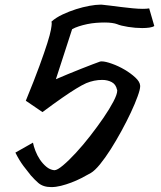

<svg xmlns="http://www.w3.org/2000/svg" viewBox="-20 -759 681 810"><path d="M473.6 -657.2Q465.8 -660.2 452.6 -662.1Q439.5 -664.1 421.9 -664.1Q404.3 -664.1 385.3 -662.6Q366.2 -661.1 347.7 -657.2Q329.1 -653.3 312.5 -647.9Q295.9 -642.6 284.2 -635.7L215.8 -424.8Q238.3 -434.6 266.6 -446.3Q294.9 -458 322.3 -468.8Q349.6 -479.5 371.1 -487.8Q392.6 -496.1 401.4 -499Q403.3 -500 409.2 -500Q424.8 -500 452.1 -490.2Q479.5 -480.5 505.4 -465.3Q531.2 -450.2 550.8 -432.1Q570.3 -414.1 571.3 -397.5V-394.5Q571.3 -381.8 560.5 -352.1Q549.8 -322.3 532.2 -284.7Q514.6 -247.1 492.2 -206.1Q469.7 -165 446.8 -128.9Q423.8 -92.8 401.9 -65.9Q379.9 -39.1 363.3 -29.3Q344.7 -18.6 323.7 -7.8Q302.7 2.9 280.8 11.2Q258.8 19.5 237.3 24.9Q215.8 30.3 196.3 30.3Q162.1 30.3 141.6 12.7Q127 0 110.4 -18.6Q96.7 -35.2 79.1 -58.6Q61.5 -82 44.9 -115.2L119.1 -157.2Q122.1 -141.6 129.4 -122.6Q136.7 -103.5 148.4 -85.9Q160.2 -68.4 175.3 -55.7Q190.4 -43 208 -41H210Q221.7 -41 246.1 -61.5Q270.5 -82 300.3 -114.3Q330.1 -146.5 360.8 -186Q391.6 -225.6 417 -262.7Q442.4 -299.8 458.5 -330.6Q474.6 -361.3 474.6 -377Q474.6 -379.9 473.6 -380.9Q468.8 -403.3 451.2 -412.6Q433.6 -421.9 411.1 -421.9Q377 -421.9 343.8 -408.2Q326.2 -400.4 300.8 -384.8Q278.3 -371.1 243.7 -347.2Q209 -323.2 159.2 -286.1L88.9 -334Q125 -421.9 146.5 -481Q168 -540 179.7 -577.1Q191.4 -614.3 194.8 -633.3Q198.2 -652.3 198.2 -660.2Q198.2 -662.1 197.8 -664.1Q197.3 -666 197.3 -667V-668Q215.8 -684.6 243.7 -697.8Q271.5 -710.9 300.8 -720.2Q330.1 -729.5 357.4 -734.4Q384.8 -739.3 402.3 -739.3H409.2Q421.9 -738.3 443.8 -735.4Q465.8 -732.4 490.2 -729.5Q514.6 -726.6 539.1 -724.1Q563.5 -721.7 582 -721.7Q589.8 -721.7 597.2 -722.2Q604.5 -722.7 609.4 -723.6L630.9 -649.4Q624 -644.5 610.4 -642.6Q596.7 -640.6 580.1 -640.6Q551.8 -640.6 520.5 -645.5Q489.3 -650.4 473.6 -657.2Z"/></svg>

Font: Miniver
Style: Regular
Weight: 400
Designer: Dathan Boardman
Foundry: Open Window
Version: Version 1.000